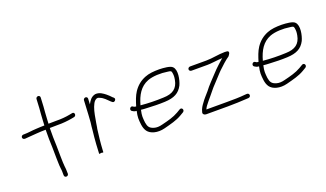

<svg xmlns="http://www.w3.org/2000/svg" viewBox="-72 -1132 2850 1678"><g transform="rotate(-20 1353.5 -293.0)"><path d="M88.6 -355H95.6C101.6 -355 109.3 -355.7 118.7 -357C173.6 -360.4 227.9 -367 288.2 -367C286.6 -309.2 288.2 -253.9 290.4 -198C290.9 -168 291.5 -21.1 296.9 1C299.4 7.9 299.7 43.6 299.3 52L299.8 62C301.5 86.6 337.5 85.7 338.9 60L338.4 50C339.1 36.6 337 -1 334.6 -11C330.4 -39.2 330.1 -170.7 329.5 -201C327.4 -256.9 325.7 -311 327.3 -369H332.3C355.7 -369.7 378.7 -370 401.4 -370C445.8 -368.7 497.2 -374.3 534 -381L560.2 -386C584 -392.7 578.9 -430.1 554.2 -424L528 -419C493.8 -412.2 445.2 -407.7 403.4 -409C380.1 -409 356.4 -408.7 332.4 -408H329.4C330.5 -430 330.5 -430 331.6 -451C332.8 -494.5 337.5 -525.6 339.6 -564L343.9 -647C344.5 -657.6 336.5 -666 325.9 -666C315.3 -666 305.5 -657.6 304.9 -647L300.6 -564C298.5 -525.4 293.8 -494.8 292.6 -451C291.5 -429 291.5 -429 290.3 -406C266.5 -406 234.9 -403.9 214.1 -403C172.5 -401.2 137.7 -394 97.6 -394H90.6C80.1 -394 70.2 -385.6 69.7 -375C69.1 -364.4 78 -355 90.6 -355Z M690.9 -495 683.9 -361C682.8 -339.7 681.3 -317.3 679.4 -294C676.5 -270.9 672.9 -245.4 671.6 -222C667.1 -179.3 662.1 -136.2 660 -96L655.5 -10C655.3 -5.7 673.2 -10.5 675.6 -11C677.4 -10.5 694.3 -5.9 694.5 -10L695.5 -28C698.9 -93.6 706.1 -156.6 714.5 -220L717.2 -232C718.5 -244.7 720.5 -257.3 723.2 -270C730.9 -313.5 739.3 -370.5 754.5 -410C761.8 -427.1 769.4 -445.4 780 -457C783.5 -461.9 797.7 -472 804.7 -472C814 -474.3 820.5 -470.6 828.5 -467C861.1 -454.9 884.1 -426.9 907.2 -405L916.8 -397C933.9 -379 963.1 -409.7 944.3 -426L934.7 -434C922.8 -446.6 907.9 -462 893.8 -473C870.8 -490.9 841.3 -515 800.8 -511C761.7 -502.4 744.9 -475 727.2 -443L729.9 -495C730.5 -505.6 722.5 -514 711.9 -514C701.4 -514 691.5 -505.6 690.9 -495Z M1139.9 -284C1163.9 -371.4 1202.7 -438.7 1279 -468C1327.2 -486.5 1403.1 -488.8 1463.1 -479C1490 -475.8 1496.9 -474.7 1499.8 -455C1503.4 -430.7 1503.7 -419.7 1498.4 -390C1484.7 -314.7 1438.8 -281 1352.6 -279C1280 -275.7 1207.4 -277.5 1139.9 -284ZM1130.9 -246C1145.5 -244 1164.4 -242.7 1187.7 -242C1243.4 -239.2 1292.8 -237.4 1351.6 -240C1438.6 -243.6 1487.3 -270.1 1518.3 -330C1539.2 -375.4 1557.2 -463.8 1522.1 -498C1504.4 -518.2 1442.8 -522.8 1401.5 -524C1349.6 -524 1305.2 -520.3 1265.9 -504.5C1218.5 -485.5 1182 -455.7 1152.6 -412C1129.5 -377.3 1114.7 -333 1101.1 -288C1097.8 -288.7 1094.8 -289 1092.1 -289C1083 -290.3 1080 -293 1074.6 -297C1054.4 -312 1031.8 -280.7 1049.9 -265C1060.7 -258 1070.6 -251.8 1087.1 -250H1092.1C1079.8 -195.9 1081.4 -173.8 1087.4 -123C1090.8 -97.7 1098.4 -76.7 1110.1 -60C1136.1 -23.7 1199.1 -5.1 1269.2 -23C1332.2 -39.5 1387.9 -52.6 1436.2 -81L1468.2 -100C1489.9 -114.9 1473.1 -146.8 1450 -134L1418 -115C1372.2 -88.4 1321.2 -75.8 1261.2 -61C1231.4 -53 1205.7 -52.3 1184.1 -59C1144.6 -70.6 1132.1 -89.2 1125.8 -130C1121.2 -176.7 1118.7 -193 1129.7 -242C1129.7 -242.7 1130.1 -244 1130.9 -246Z M1660.8 -416H1811.8C1848.5 -416 1881 -422.7 1915.3 -425C1929.3 -426 1929.3 -426 1943.4 -427C1946.1 -427.7 1949.1 -428 1952.4 -428C1933.6 -413.2 1919.2 -397.1 1900 -381C1861.6 -346.6 1821.4 -298.8 1785.8 -263C1763.8 -239.8 1751 -223.6 1732.5 -200C1709.8 -172.9 1684.4 -147.3 1665.2 -119C1649.5 -98.4 1632.9 -74.7 1626.4 -45C1619.2 -26.4 1636.5 -14 1651.7 -14H1854.7C1914.6 -14 1978.3 -16.9 2031 -20L2049.1 -21C2074.9 -24.2 2073.9 -60 2048.1 -60L2031.1 -59C1979.6 -53.3 1915.7 -53 1856.8 -53H1668.8C1673.1 -62.5 1676.2 -70.3 1683.2 -80C1701.5 -104.4 1720.7 -127.3 1740.9 -151C1765.8 -179.6 1785.5 -208 1813.4 -236C1840.5 -264.6 1858.4 -284.7 1886.5 -315C1911.5 -342.1 1933.1 -357.7 1956 -381C1975.3 -399.3 1988 -406.8 2009.2 -423L2017.8 -435C2029.3 -449.8 2030.4 -469 2006.6 -469C2001.2 -469 1995.9 -469.3 1990.6 -470C1930.5 -470 1874.6 -455 1813.8 -455H1662.8C1652.3 -455 1642.4 -446.6 1641.8 -436C1641.3 -425.4 1650.2 -416 1662.8 -416Z M2277.9 -284C2301.9 -371.4 2340.7 -438.7 2417 -468C2465.2 -486.5 2541.1 -488.8 2601.1 -479C2628 -475.8 2634.9 -474.7 2637.8 -455C2641.4 -430.7 2641.7 -419.7 2636.4 -390C2622.7 -314.7 2576.8 -281 2490.6 -279C2418 -275.7 2345.4 -277.5 2277.9 -284ZM2268.9 -246C2283.5 -244 2302.4 -242.7 2325.7 -242C2381.4 -239.2 2430.8 -237.4 2489.6 -240C2576.6 -243.6 2625.3 -270.1 2656.3 -330C2677.2 -375.4 2695.2 -463.8 2660.1 -498C2642.4 -518.2 2580.8 -522.8 2539.5 -524C2487.6 -524 2443.2 -520.3 2403.9 -504.5C2356.5 -485.5 2320 -455.7 2290.6 -412C2267.5 -377.3 2252.7 -333 2239.1 -288C2235.8 -288.7 2232.8 -289 2230.1 -289C2221 -290.3 2218 -293 2212.6 -297C2192.4 -312 2169.8 -280.7 2187.9 -265C2198.7 -258 2208.6 -251.8 2225.1 -250H2230.1C2217.8 -195.9 2219.4 -173.8 2225.4 -123C2228.8 -97.7 2236.4 -76.7 2248.1 -60C2274.1 -23.7 2337.1 -5.1 2407.2 -23C2470.2 -39.5 2525.9 -52.6 2574.2 -81L2606.2 -100C2627.9 -114.9 2611.1 -146.8 2588 -134L2556 -115C2510.2 -88.4 2459.2 -75.8 2399.2 -61C2369.4 -53 2343.7 -52.3 2322.1 -59C2282.6 -70.6 2270.1 -89.2 2263.8 -130C2259.2 -176.7 2256.7 -193 2267.7 -242C2267.7 -242.7 2268.1 -244 2268.9 -246Z"/></g></svg>

Font: Just Breathe
Style: Obl1
Weight: 400
Foundry: Cannot Into Space Fonts
Version: Version 0.72